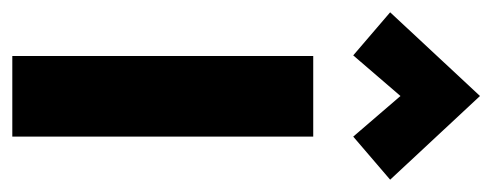

<svg xmlns="http://www.w3.org/2000/svg" viewBox="-277 -536 800 312"><g transform="rotate(90 123.0 -380.0)"><path d="M189 0H58V-489H189ZM57 -554 -13 -614 123 -760 259 -614 189 -554 97 -661H149Z"/></g></svg>

Font: Gabarito SemiBold
Style: Regular
Weight: 600
Designer: Leandro Assis / Alvaro Franca / Felipe Casaprima
Foundry: Naipe Foundry
Version: Version 1.000